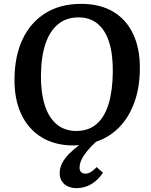

<svg xmlns="http://www.w3.org/2000/svg" viewBox="-20 -738 783 994"><path d="M375 236Q353 236 333 227.5Q313 219 301 201.5Q289 184 289 159Q289 131 302 106Q315 81 338 58Q361 35 390 13Q383 14 376 14.5Q369 15 361 15Q264 15 195 -27.5Q126 -70 90 -147Q54 -224 55 -329Q56 -449 97.5 -536Q139 -623 216 -670.5Q293 -718 400 -718Q498 -718 566 -677.5Q634 -637 669.5 -561.5Q705 -486 704 -384Q704 -288 676.5 -210.5Q649 -133 598.5 -80.5Q548 -28 477 -4Q454 17 434.5 40Q415 63 403.5 85.5Q392 108 392 130Q392 145 400 153Q408 161 423 161Q437 161 452 151.5Q467 142 480 127L513 156Q489 193 454 214.5Q419 236 375 236ZM375 -60Q438 -60 479.5 -95.5Q521 -131 542 -199Q563 -267 564 -365Q565 -455 545.5 -518Q526 -581 486 -614.5Q446 -648 386 -648Q324 -648 281 -613Q238 -578 215.5 -511.5Q193 -445 192 -350Q191 -260 211.5 -194.5Q232 -129 273.5 -94.5Q315 -60 375 -60Z"/></svg>

Font: Literata 18pt SemiBold
Style: Italic
Weight: 600
Italic angle: -2°
Designer: Latin by Veronika Burian and Jose Scaglione. Greek by Irene Vlachou. Cyrillic by Vera Evstafieva
Foundry: TypeTogether
Version: Version 3.103;gftools[0.9.29]